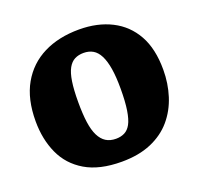

<svg xmlns="http://www.w3.org/2000/svg" viewBox="-127 -856 1047 1010"><g transform="rotate(-20 397.0 -351.5)"><path d="M389 14Q265 14 186.5 -32.5Q108 -79 71.5 -159.5Q35 -240 35 -341Q35 -465 82.5 -548.5Q130 -632 215 -674.5Q300 -717 414 -717Q517 -717 595 -677.5Q673 -638 716 -561Q759 -484 759 -367Q759 -290 737 -221Q715 -152 670 -99Q625 -46 555 -16Q485 14 389 14ZM402 -110Q429 -110 450 -120.5Q471 -131 485 -156.5Q499 -182 506.5 -229.5Q514 -277 514 -350Q514 -416 506.5 -462Q499 -508 484 -537.5Q469 -567 446.5 -580Q424 -593 394 -593Q366 -593 344.5 -582Q323 -571 308.5 -545Q294 -519 287 -473.5Q280 -428 280 -359Q280 -293 286.5 -246Q293 -199 308 -169Q323 -139 346 -124.5Q369 -110 402 -110Z"/></g></svg>

Font: Literata 18pt Black
Style: Regular
Weight: 900
Designer: Latin by Veronika Burian and Jose Scaglione. Greek by Irene Vlachou. Cyrillic by Vera Evstafieva.
Foundry: TypeTogether
Version: Version 3.103;gftools[0.9.29]